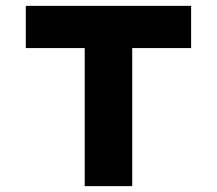

<svg xmlns="http://www.w3.org/2000/svg" viewBox="-20 -635 740 655"><path d="M269 0V-471H68V-615H632V-471H431V0Z"/></svg>

Font: Martian Mono
Style: Bold
Weight: 700
Designer: Roman Shamin
Foundry: Evil Martians
Version: Version 1.000